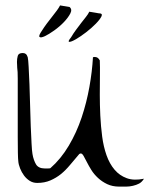

<svg xmlns="http://www.w3.org/2000/svg" viewBox="-20 -691 574 713"><path d="M280.3 -121.1Q279.3 -121.1 277.3 -120.6Q275.4 -120.1 274.4 -119.1Q256.8 -98.6 240.2 -78.6Q223.6 -58.6 206.1 -44.4Q188.5 -30.3 167 -21Q145.5 -11.7 118.2 -11.7Q102.5 -11.7 90.3 -19.5Q78.1 -27.3 69.3 -39.1Q60.5 -50.8 54.7 -65.4Q48.8 -80.1 47.9 -92.8Q46.9 -99.6 46.4 -124Q45.9 -148.4 45.9 -182.6V-333Q45.9 -370.1 45.9 -398.9Q45.9 -427.7 43.9 -439.5Q43.9 -441.4 43.5 -449.7Q43 -458 43 -460.9Q43 -472.7 45.9 -483.4Q48.8 -494.1 64.5 -494.1Q71.3 -494.1 75.7 -490.7Q80.1 -487.3 83 -478.5Q85 -469.7 86.4 -442.4Q87.9 -415 89.4 -377.9Q90.8 -340.8 91.8 -299.8Q92.8 -258.8 94.2 -222.2Q95.7 -185.5 97.2 -157.7Q98.6 -129.9 100.6 -119.1Q102.5 -107.4 106 -97.7Q109.4 -87.9 113.8 -80.6Q118.2 -73.2 126.5 -69.3Q134.8 -65.4 146.5 -65.4Q149.4 -65.4 157.2 -65.4Q165 -65.4 167 -66.4Q206.1 -100.6 235.4 -149.9Q264.6 -199.2 283.2 -254.9Q301.8 -310.5 312 -368.2Q322.3 -425.8 325.2 -478.5Q325.2 -478.5 327.6 -479Q330.1 -479.5 331.1 -479.5Q337.9 -479.5 342.3 -476.6Q346.7 -473.6 350.6 -466.8Q351.6 -443.4 351.1 -409.7Q350.6 -376 350.6 -338.9Q350.6 -301.8 352.5 -261.7Q354.5 -221.7 359.4 -184.1Q364.3 -146.5 375.5 -114.7Q386.7 -83 405.3 -61Q423.8 -39.1 450.7 -29.3Q477.5 -19.5 514.6 -27.3Q506.8 -14.6 496.6 -9.3Q486.3 -3.9 473.6 -1Q460.9 2 448.2 2H422.9Q397.5 2 377.9 -7.3Q358.4 -16.6 343.8 -30.3Q329.1 -43.9 319.3 -59.6Q309.6 -75.2 302.7 -88.9Q295.9 -102.5 290.5 -111.8Q285.2 -121.1 280.3 -121.1ZM238.3 -665Q249 -656.2 241.2 -641.1Q233.4 -626 217.8 -609.4Q202.1 -592.8 181.6 -578.1Q161.1 -563.5 146.5 -556.6Q131.8 -549.8 127 -553.7Q122.1 -557.6 135.7 -577.1Q143.6 -589.8 153.8 -603.5Q164.1 -617.2 173.8 -629.4Q183.6 -641.6 191.4 -652.3Q199.2 -663.1 203.1 -670.9ZM346.7 -641.6Q362.3 -641.6 356.9 -630.4Q351.6 -619.1 335.9 -603Q320.3 -586.9 299.3 -570.8Q278.3 -554.7 261.2 -544.9Q244.1 -535.2 237.3 -535.6Q230.5 -536.1 244.1 -552.7Q252 -566.4 262.2 -580.1Q272.5 -593.8 281.7 -606Q291 -618.2 299.3 -628.4Q307.6 -638.7 311.5 -647.5Z"/></svg>

Font: The Girl Next Door
Style: Regular
Weight: 400
Designer: Kimberly Geswein
Foundry: Kimberly Geswein
Version: Version 1.002 2010